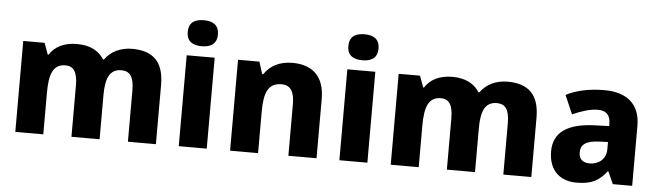

<svg xmlns="http://www.w3.org/2000/svg" viewBox="-48 -957 3959 1155"><g transform="rotate(5 1931.5 -379.0)"><path d="M727 -559C658 -559 599 -531 563 -480H558C526 -530 474 -559 393 -559C315 -559 258 -528 229 -480H224L199 -549H70V0H239V-250C239 -363 261 -425 336 -425C385 -425 409 -391 409 -310V0H579V-266C579 -368 603 -425 674 -425C724 -425 750 -394 750 -310V0H919V-358C919 -499 852 -559 727 -559Z M1142 -768C1092 -768 1051 -751 1051 -689C1051 -629 1092 -611 1142 -611C1191 -611 1233 -629 1233 -689C1233 -751 1191 -768 1142 -768ZM1226 -549H1057V0H1226Z M1695 -559C1619 -559 1561 -529 1526 -476H1519L1496 -549H1367V0H1536V-250C1536 -363 1559 -425 1641 -425C1696 -425 1719 -386 1719 -311V0H1889V-358C1889 -499 1811 -559 1695 -559Z M2112 -768C2062 -768 2021 -751 2021 -689C2021 -629 2062 -611 2112 -611C2161 -611 2203 -629 2203 -689C2203 -751 2161 -768 2112 -768ZM2196 -549H2027V0H2196Z M2994 -559C2925 -559 2866 -531 2830 -480H2825C2793 -530 2741 -559 2660 -559C2582 -559 2525 -528 2496 -480H2491L2466 -549H2337V0H2506V-250C2506 -363 2528 -425 2603 -425C2652 -425 2676 -391 2676 -310V0H2846V-266C2846 -368 2870 -425 2941 -425C2991 -425 3017 -394 3017 -310V0H3186V-358C3186 -499 3119 -559 2994 -559Z M3579 -559C3485 -559 3408 -541 3348 -510L3397 -397C3449 -420 3504 -438 3550 -438C3597 -438 3626 -416 3626 -359V-346L3535 -343C3375 -336 3291 -280 3291 -165C3291 -46 3363 10 3459 10C3551 10 3594 -15 3641 -74H3645L3678 0H3795V-363C3795 -491 3717 -559 3579 -559ZM3576 -248 3627 -250V-206C3627 -147 3583 -112 3528 -112C3489 -112 3463 -131 3463 -173C3463 -219 3492 -245 3576 -248Z"/></g></svg>

Font: Noto Sans Myanmar UI ExtraBold
Style: Regular
Weight: 800
Designer: Monotype Design Team
Foundry: Monotype Imaging Inc.
Version: Version 2.103